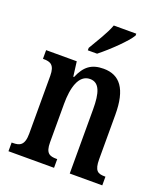

<svg xmlns="http://www.w3.org/2000/svg" viewBox="-141 -860 815 954"><g transform="rotate(20 267.0 -383.0)"><path d="M216 -619V-606H265C317 -647 394 -721 414 -756V-766H295C279 -721 243 -666 216 -619ZM17 0H258V-46H254C218 -46 196 -54 196 -112V-316C196 -398 215 -476 276 -476C326 -476 341 -425 341 -340V0H513V-46H509C473 -46 454 -55 454 -117V-352C454 -488 408 -547 322 -547C258 -547 223 -520 197 -458H193L183 -536H21V-490H25C60 -490 84 -481 84 -423V-117C84 -55 59 -46 23 -46H17Z"/></g></svg>

Font: Noto Serif Armenian ExtraCondensed SemiBold
Style: Regular
Weight: 600
Width: 2
Designer: Monotype Design Team
Foundry: Monotype Imaging Inc.
Version: Version 2.008